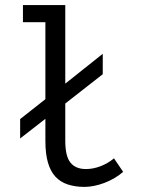

<svg xmlns="http://www.w3.org/2000/svg" viewBox="-20 -720 640 753"><path d="M59 -253 158 -331V-633H70V-700H236V-392L383 -509V-429L236 -314V-168Q236 -107 256.5 -82Q277 -57 317 -57Q345 -57 374 -68Q403 -79 427 -99L463 -46Q447 -32 428 -21Q409 -10 389 -2.5Q369 5 349 9Q329 13 312 13Q275 13 246 3.5Q217 -6 197.5 -27Q178 -48 168 -82.5Q158 -117 158 -168V-254L59 -177Z"/></svg>

Font: PT Mono
Style: Regular
Weight: 400
Monospace: yes
Designer: A.Korolkova, I.Chaeva
Foundry: ParaType Ltd
Version: Version 1.001W OFL